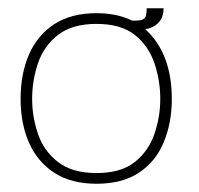

<svg xmlns="http://www.w3.org/2000/svg" viewBox="-20 -436 482 466"><path d="M214 10Q153 10 112 -16.5Q71 -43 50.5 -89.5Q30 -136 30 -196Q30 -257 50.5 -304Q71 -351 112 -377.5Q153 -404 214 -404Q303 -404 350 -347Q397 -290 397 -196Q397 -138 377.5 -91Q358 -44 317.5 -17Q277 10 214 10ZM214 -16Q274 -16 307.5 -43Q341 -70 355 -111.5Q369 -153 369 -196Q369 -240 355 -282Q341 -324 307.5 -351Q274 -378 214 -378Q155 -378 120.5 -351Q86 -324 72 -282Q58 -240 58 -196Q58 -153 72 -111.5Q86 -70 120.5 -43Q155 -16 214 -16ZM291 -363 294 -386H309Q320 -386 326 -388.5Q332 -391 334 -397.5Q336 -404 336 -416H377Q377 -397 368.5 -385.5Q360 -374 345.5 -368.5Q331 -363 312 -363Z"/></svg>

Font: Darker Grotesque Light
Style: Regular
Weight: 300
Designer: Gabriel Lam
Foundry: TypeRant
Version: Version 1.000;gftools[0.9.28]